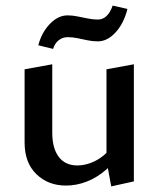

<svg xmlns="http://www.w3.org/2000/svg" viewBox="-20 -658 567 687"><path d="M216 6Q152 6 110 -35Q68 -76 68 -148V-410L167 -428V-183Q167 -128 190 -97Q213 -66 257 -66Q280 -66 304.5 -75Q329 -84 350.5 -101.5Q372 -119 386 -146L418 -122Q393 -80 360.5 -51.5Q328 -23 291 -8.5Q254 6 216 6ZM378 9 361 -83V-410L459 -428V-9ZM170 -483 117 -496Q129 -542 158.5 -572.5Q188 -603 222 -603Q238 -603 256 -599.5Q274 -596 293.5 -592Q313 -588 330 -588Q348 -588 361.5 -601Q375 -614 383 -638L436 -626Q423 -574 393.5 -542Q364 -510 330 -510Q311 -510 292.5 -514Q274 -518 256.5 -521.5Q239 -525 222 -525Q204 -525 190 -514Q176 -503 170 -483Z"/></svg>

Font: Ysabeau Infant SemiBold
Style: Regular
Weight: 600
Designer: Christian Thalmann (Catharsis Fonts)
Version: Version 2.002; featfreeze: ss01,ss02,lnum